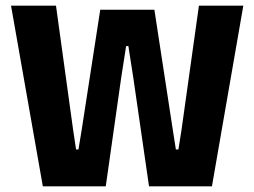

<svg xmlns="http://www.w3.org/2000/svg" viewBox="-20 -659 900 679"><path d="M131.5 0 19 -639H178L238.5 -200.5L249 -130.5H257.5L269 -200.5L334.5 -624.5H526L591 -200.5L602 -130.5H611L622 -200.5L683.5 -639H840.5L729.5 0H507L451.5 -383.5L434 -496H426L408.5 -383.5L354 0Z"/></svg>

Font: Anek Odia Medium
Style: Bold
Weight: 700
Version: Version 1.003